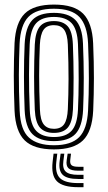

<svg xmlns="http://www.w3.org/2000/svg" viewBox="-20 -628 459 818"><path d="M209.8 8.5Q124.2 8.5 85.1 -30Q46 -68.5 42 -156.5Q38.8 -236.8 38.8 -304.8Q38.8 -372.8 42 -444.2Q46.5 -531.8 85.4 -570.1Q124.2 -608.5 209.8 -608.5Q295.8 -608.5 334.2 -569.8Q372.8 -531 376.8 -443.8Q380.2 -362.5 380.1 -294.4Q380 -226.2 377 -156.2Q372.5 -67.5 333.1 -29.5Q293.8 8.5 209.8 8.5ZM209.8 -9.2Q283.2 -9.2 317.2 -43.5Q351.2 -77.8 355.2 -157.2Q358.5 -226.8 358.6 -293Q358.8 -359.2 355.2 -442.8Q351.8 -520 318.5 -555.4Q285.2 -590.8 209.8 -590.8Q134.8 -590.8 101 -556Q67.2 -521.2 63.5 -442Q60.8 -378.8 60.4 -310.2Q60 -241.8 63.8 -156.5Q67.2 -74.2 103.4 -41.8Q139.5 -9.2 209.8 -9.2ZM209.8 -26.8Q148.2 -26.8 118.2 -56.6Q88.2 -86.5 85 -159.5Q82.2 -229.8 82.1 -301.6Q82 -373.5 85 -440.2Q88.5 -511.2 117.2 -542.2Q146 -573.2 209.8 -573.2Q270 -573.2 300.1 -544Q330.2 -514.8 333.5 -443Q336.8 -363.8 336.9 -295.8Q337 -227.8 334 -160.2Q330.5 -87.8 301.2 -57.2Q272 -26.8 209.8 -26.8ZM209.8 -44.2Q260.8 -44.2 285 -70.9Q309.2 -97.5 312.2 -160.8Q315 -219.5 315.2 -289.8Q315.5 -360 312.2 -439.8Q309.5 -503.5 284.8 -529.6Q260 -555.8 209.8 -555.8Q158.5 -555.8 134.1 -529.2Q109.8 -502.8 106.5 -439.5Q104 -381.2 103.6 -311Q103.2 -240.8 106.8 -160.2Q109.5 -95.8 134.8 -70Q160 -44.2 209.8 -44.2ZM209.8 -61.8Q170.5 -61.8 150.6 -84Q130.8 -106.2 128.2 -161Q125.2 -235 125.2 -302Q125.2 -369 128.2 -438.5Q130.8 -492.2 149.9 -515.2Q169 -538.2 209.8 -538.2Q248.2 -538.2 268.2 -516.4Q288.2 -494.5 290.5 -439.2Q296.5 -292.8 290.8 -161.8Q288.2 -107.5 269 -84.6Q249.8 -61.8 209.8 -61.8ZM209.8 -79.2Q240 -79.2 253.5 -99.2Q267 -119.2 269 -162.8Q271.8 -223.8 272 -290.6Q272.2 -357.5 269 -438.2Q267.2 -482 253.1 -501.4Q239 -520.8 209.8 -520.8Q179 -520.8 165.4 -500.8Q151.8 -480.8 149.8 -437.5Q146.8 -370 146.8 -305.5Q146.8 -241 150 -161.8Q151.8 -116.5 166.4 -97.9Q181 -79.2 209.8 -79.2ZM224 26.8 220 61Q214 109.8 235.6 130.9Q257.2 152 313 152H335.8V169.5H313Q247.8 169.5 222.6 144.4Q197.5 119.2 204.2 61L208.2 26.8ZM282.5 26.8 279.2 54.2Q277.5 69.5 285.1 76Q292.8 82.5 313 82.5H335.8V99.2H313Q283 99.2 271.8 88.8Q260.5 78.2 264.2 54.2L268.2 26.8ZM254 26.8 250 57.8Q245.5 89.5 260.1 103.1Q274.8 116.8 313 116.8H335.8V134.5H313Q265.2 134.5 247 116.6Q228.8 98.8 234.2 57.8L238.2 26.8Z"/></svg>

Font: Big Shoulders Inline Display
Style: Bold
Weight: 700
Designer: Patric King
Foundry: XO Type Co
Version: Version 1.000